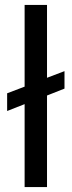

<svg xmlns="http://www.w3.org/2000/svg" viewBox="-20 -760 291 780"><path d="M242 -400 171 -372V0H80V-337L9 -309V-381L80 -408V-740H171V-444L242 -471Z"/></svg>

Font: A Bank Premium Regular
Style: Regular
Weight: 400
Designer: Ninad Kale (Devanagari), Jonny Pinhorn (Latin), Htun Naung (Myanmar)
Foundry: Indian Type Foundry
Version: 4.004